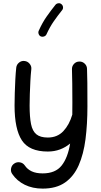

<svg xmlns="http://www.w3.org/2000/svg" viewBox="-20 -892 615 1171"><path d="M129.9 -520Q148.4 -518.1 160.9 -502.9Q173.3 -487.8 170.9 -469.2Q167.5 -438.5 165.3 -397.9Q163.1 -357.4 161.9 -317.6Q160.6 -277.8 160.6 -248.5Q160.6 -178.7 169.2 -135.7Q177.7 -92.8 201.7 -73Q225.6 -53.2 271.5 -53.2Q329.6 -53.2 366.2 -92Q402.8 -130.9 420.9 -192.9Q420.9 -210.4 421.1 -229Q421.4 -247.6 421.4 -266.6Q421.4 -329.6 420.7 -382.8Q419.9 -436 418.9 -468.8Q418 -487.8 430.9 -502Q443.8 -516.1 462.9 -516.6Q481.9 -517.6 496.1 -504.4Q510.3 -491.2 510.7 -472.7Q512.2 -439.9 512.7 -385.7Q513.2 -331.5 513.2 -243.2Q513.2 -134.8 501.5 -43.2Q489.7 48.3 460 116Q430.2 183.6 377 220.9Q323.7 258.3 240.2 258.3Q178.7 258.3 131.1 234.9Q83.5 211.4 54.7 169.4Q43.9 153.8 47.6 134.8Q51.3 115.7 66.9 105.5Q82.5 94.7 101.6 98.1Q120.6 101.6 131.3 117.2Q147 140.6 173.6 153.1Q200.2 165.5 240.2 165.5Q317.9 165.5 355.7 117.9Q393.6 70.3 407.7 -16.6Q380.4 6.3 346.2 19.3Q312 32.2 271.5 32.2Q158.2 32.2 113.5 -35.9Q68.8 -104 68.8 -248.5Q68.8 -281.7 70.1 -324Q71.3 -366.2 73.5 -407.7Q75.7 -449.2 79.1 -479.5Q81.1 -498 96.2 -510.3Q111.3 -522.5 129.9 -520ZM354.5 -866.7Q362.8 -860.4 364.3 -849.4Q365.7 -838.4 358.9 -830.1Q331.5 -795.9 307.9 -762Q284.2 -728 263.7 -683.1Q259.8 -673.8 249.3 -669.9Q238.8 -666 229 -669.9Q219.7 -673.8 215.8 -684.6Q211.9 -695.3 216.3 -704.6Q238.3 -753.9 264.4 -791Q290.5 -828.1 317.9 -862.3Q324.7 -870.6 335.7 -872.1Q346.7 -873.5 354.5 -866.7Z"/></svg>

Font: Mikhak-DS1-FD Medium
Style: Regular
Weight: 500
Designer: Amin Abedi
Version: Version 3.2